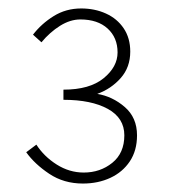

<svg xmlns="http://www.w3.org/2000/svg" viewBox="-20 -832 400 454"><path d="M176 -398Q131 -398 96.5 -421Q62 -444 42 -472L66 -490Q84 -462 114 -443Q144 -424 178 -424Q217 -424 245.5 -447Q274 -470 274 -512Q274 -553 235 -574.5Q196 -596 130 -596V-620Q192 -620 225 -647Q258 -674 258 -708Q258 -743 234.5 -764.5Q211 -786 170 -786Q146 -786 122 -771Q98 -756 78 -732L58 -750Q78 -776 107 -794Q136 -812 172 -812Q204 -812 230.5 -800Q257 -788 272.5 -765Q288 -742 288 -710Q288 -673 265.5 -647.5Q243 -622 210 -610Q246 -604 275 -579Q304 -554 304 -512Q304 -476 287 -450.5Q270 -425 241 -411.5Q212 -398 176 -398Z"/></svg>

Font: Assistant ExtraLight ExtraLight
Style: Regular
Weight: 250
Version: Version 3.000